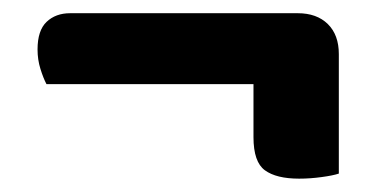

<svg xmlns="http://www.w3.org/2000/svg" viewBox="-20 -446 573 292"><path d="M86.7 -425.9H432.9Q461.7 -425.9 478.5 -409.5Q495.3 -393 495.3 -363.8V-182Q486.3 -179 469.1 -176.7Q451.8 -174.3 434.9 -174.3Q400.3 -174.3 382.9 -187Q365.5 -199.6 365.5 -237.4V-318H50.7Q45.8 -327.3 41.5 -341.2Q37.1 -355.2 37.1 -370.8Q37.1 -399.7 50.9 -412.8Q64.7 -425.9 86.7 -425.9Z"/></svg>

Font: Baloo Tamma 2
Style: Regular
Weight: 400
Designer: Divya Kowshik, Shuchita Grover and Ek Type
Foundry: Ek Type
Version: Version 1.700